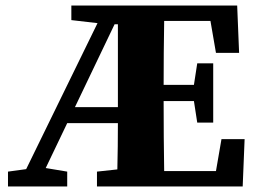

<svg xmlns="http://www.w3.org/2000/svg" viewBox="-20 -677 932 697"><path d="M764 -485 744 -601H576Q575 -544 574.5 -486Q574 -428 574 -369H684L696 -447H754V-232H696L684 -310H574Q574 -241 574.5 -179Q575 -117 576 -56H764L784 -172H868L861 0H332V-54L406 -62Q407 -104 407.5 -146Q408 -188 408 -230H224L146 -67L224 -54V0H9V-54L75 -63L334 -593L239 -604V-657H841L848 -485ZM252 -288H408V-589H396Z"/></svg>

Font: Source Serif 4
Style: Bold
Weight: 700
Designer: Frank Grießhammer
Foundry: Adobe
Version: Version 4.005;hotconv 1.1.0;makeotfexe 2.6.0